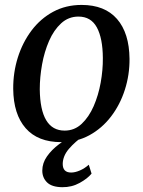

<svg xmlns="http://www.w3.org/2000/svg" viewBox="-20 -580 594 799"><path d="M319.5 -559.5Q416 -559.5 467 -501Q518 -442.5 519 -335Q519.5 -268.5 499.5 -206.2Q479.5 -144 442 -95Q404.5 -46 352 -17.2Q299.5 11.5 234.5 11.5Q137.5 11.5 86.8 -46.5Q36 -104.5 35 -210Q34.5 -278 54.2 -340.8Q74 -403.5 111.2 -453Q148.5 -502.5 201.2 -531Q254 -559.5 319.5 -559.5ZM306.5 -511Q265 -511 234.5 -483Q204 -455 184.2 -409.8Q164.5 -364.5 155 -311.5Q145.5 -258.5 145.5 -208.5Q147.5 -36.5 249 -36.5Q290 -36.5 320 -64.8Q350 -93 369.8 -138.2Q389.5 -183.5 399 -236.2Q408.5 -289 408 -338.5Q407.5 -421 383 -466Q358.5 -511 306.5 -511ZM239 199Q195.5 198.5 175.8 179Q156 159.5 156 130Q156 98.5 175.5 70.8Q195 43 225.8 20Q256.5 -3 290 -20L312.5 -33.5L332 -18Q292.5 9.5 267 39.2Q241.5 69 241 102Q241 138 276 138Q292.5 138 312.2 129.5Q332 121 349.5 105.5L361 142.5Q344.5 163 311.5 181.2Q278.5 199.5 239 199Z"/></svg>

Font: Merriweather Text Regular
Style: Italic
Weight: 400
Italic angle: -7.8°
Designer: Eben Sorkin
Foundry: Eben Sorkin
Version: Version 2.100; ttfautohint (v1.7.19-72a1) -l 8 -r 50 -G 200 